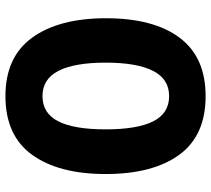

<svg xmlns="http://www.w3.org/2000/svg" viewBox="-55 -710 775 705"><g transform="rotate(90 332.5 -357.5)"><path d="M619 -358Q619 -186 548.5 -88Q478 10 333 10Q189 10 118 -88.5Q47 -187 47 -359Q47 -534 118.5 -629.5Q190 -725 333 -725Q478 -725 548.5 -628Q619 -531 619 -358ZM210 -358Q210 -244 240 -185Q270 -126 333 -126Q396 -126 425.5 -184Q455 -242 455 -358Q455 -474 425.5 -532.5Q396 -591 333 -591Q270 -591 240 -531.5Q210 -472 210 -358Z"/></g></svg>

Font: Noto Sans Tamil Condensed ExtraBold
Style: Regular
Weight: 800
Width: 3
Designer: Jelle Bosma - Monotype Design Team
Foundry: Monotype Imaging Inc.
Version: Version 2.004; ttfautohint (v1.8.4.7-5d5b)